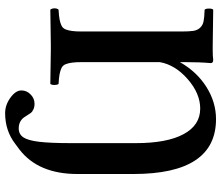

<svg xmlns="http://www.w3.org/2000/svg" viewBox="-78 -620 880 765"><g transform="rotate(90 362.5 -238.0)"><path d="M673.8 -106Q673.8 49.8 576.2 125L553.2 142.1Q501 182.1 431.2 182.1Q398.9 182.1 369.9 161.1Q340.8 140.1 340.8 117.2Q340.8 96.2 356.7 80.6Q372.6 64.9 394 64.9Q407.2 64.9 416.7 69.6Q426.3 74.2 430.2 79.3Q434.1 84.5 439.9 94Q445.8 103.5 448.2 106.9Q463.9 127.9 492.2 127.9Q515.1 127.9 527.6 109.6Q540 91.3 545.4 46.9Q550.8 2.4 550.8 -81.1V-338.9Q550.8 -462.4 515.1 -528.8Q479.5 -595.2 413.1 -595.2Q353 -595.2 295.9 -545.4Q238.8 -495.6 228 -434.1V-125Q228 -99.6 230 -85Q231.9 -70.3 236.3 -59.1Q240.7 -47.9 251.2 -42.7Q261.7 -37.6 275.9 -34.9Q290 -32.2 314.9 -30.8Q318.8 -26.4 319.1 -15.1Q319.3 -3.9 314.9 2Q219.2 0 181.2 0H155.8Q118.7 0 19 2Q13.7 -4.4 13.7 -14.9Q13.7 -25.4 19 -30.8Q43.9 -32.2 58.1 -34.9Q72.3 -37.6 82.8 -42.7Q93.3 -47.9 97.7 -59.1Q102.1 -70.3 104 -85Q106 -99.6 106 -125V-520Q106 -551.8 103.5 -567.9Q101.1 -584 91.1 -594.7Q81.1 -605.5 65.4 -608.6Q49.8 -611.8 19 -612.8Q14.6 -617.7 14.6 -630.1Q14.6 -642.6 19 -647Q129.4 -645 164.1 -645H179.2Q203.6 -645 219.2 -647Q231.9 -647 231.9 -637.2Q228 -593.3 228 -532.2V-514.2Q266.1 -581.5 326.9 -619.9Q387.7 -658.2 455.1 -658.2Q673.8 -658.2 673.8 -329.1Z"/></g></svg>

Font: Common Serif SemiBold
Style: Regular
Weight: 600
Designer: Philipp H. Poll, Khaled Hosny
Foundry: Stefan Peev, Context Ltd.
Version: Version 1.026